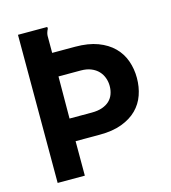

<svg xmlns="http://www.w3.org/2000/svg" viewBox="-97 -702 693 780"><g transform="rotate(-15 250.0 -311.5)"><path d="M49.8 -623H171.9Q173.8 -621.1 173.8 -618.2Q173.8 -616.2 172.6 -614Q171.4 -611.8 169.9 -608.4Q168.5 -605 167 -600.1Q165.5 -595.2 165 -587.9V-516.1H261.2Q316.9 -516.1 356.4 -501.2Q396 -486.3 421.6 -460.7Q447.3 -435.1 459.2 -401.1Q471.2 -367.2 471.2 -329.1Q471.2 -291 459.5 -257.6Q447.8 -224.1 422.9 -199.2Q397.9 -174.3 359.1 -159.7Q320.3 -145 266.1 -145H164.1V0H49.8ZM164.1 -240.2H257.8Q283.7 -240.2 302.2 -246.8Q320.8 -253.4 332.8 -264.9Q344.7 -276.4 350.3 -292Q356 -307.6 356 -326.2Q356 -343.8 350.1 -360.1Q344.2 -376.5 332.3 -389.2Q320.3 -401.9 302 -409.4Q283.7 -417 258.8 -417H165Z"/></g></svg>

Font: InconsolataGo
Style: Bold
Weight: 700
Designer: Raph Levien, Kirill Tkachev(cyreal.org)
Foundry: Raph Levien, Kirill Tkachev(cyreal.org)
Version: Version 1.015; ttfautohint (v0.92) -l 8 -r 50 -G 200 -x 14 -